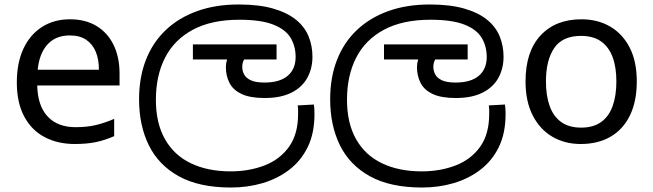

<svg xmlns="http://www.w3.org/2000/svg" viewBox="-20 -632 2913 856"><path d="M292 -546Q361 -546 410.5 -516Q460 -486 486.5 -431.5Q513 -377 513 -304V-251H146Q148 -160 192.5 -112.5Q237 -65 317 -65Q368 -65 407.5 -74.5Q447 -84 489 -102V-25Q448 -7 408 1.5Q368 10 313 10Q237 10 178.5 -21Q120 -52 87.5 -113.5Q55 -175 55 -264Q55 -352 84.5 -415Q114 -478 167.5 -512Q221 -546 292 -546ZM291 -474Q228 -474 191.5 -433.5Q155 -393 148 -321H421Q421 -367 407 -401Q393 -435 364.5 -454.5Q336 -474 291 -474Z M1010 204Q868 204 777.5 154Q687 104 643.5 15.5Q600 -73 600 -189Q600 -287 630.5 -365Q661 -443 719 -498Q777 -553 859 -582.5Q941 -612 1044 -612Q1134 -612 1197 -594Q1260 -576 1299 -544.5Q1338 -513 1355.5 -470.5Q1373 -428 1373 -379Q1373 -326 1349.5 -284Q1326 -242 1278.5 -218.5Q1231 -195 1160 -195Q1095 -195 1057 -213Q1019 -231 1003 -262.5Q987 -294 987 -333Q987 -349 992 -365.5Q997 -382 1004 -396L1047 -374L1005 -367H840V-434H1213V-367H1032L1093 -398Q1077 -383 1068.5 -367.5Q1060 -352 1060 -334Q1060 -316 1068.5 -300Q1077 -284 1098.5 -274Q1120 -264 1159 -264Q1227 -264 1262.5 -294Q1298 -324 1298 -378Q1298 -426 1275.5 -463.5Q1253 -501 1198 -522.5Q1143 -544 1047 -544Q923 -544 840 -499.5Q757 -455 716 -375Q675 -295 675 -187Q675 -83 715.5 -11.5Q756 60 831 96Q906 132 1008 132Q1091 132 1159.5 105.5Q1228 79 1268.5 22.5Q1309 -34 1309 -124Q1309 -129 1309 -141Q1309 -153 1307 -162L1379 -166Q1381 -155 1381.5 -144.5Q1382 -134 1382 -123Q1382 -38 1352 23.5Q1322 85 1269.5 125Q1217 165 1150.5 184.5Q1084 204 1010 204Z M1862 204Q1720 204 1629.5 154Q1539 104 1495.5 15.5Q1452 -73 1452 -189Q1452 -287 1482.5 -365Q1513 -443 1571 -498Q1629 -553 1711 -582.5Q1793 -612 1896 -612Q1986 -612 2049 -594Q2112 -576 2151 -544.5Q2190 -513 2207.5 -470.5Q2225 -428 2225 -379Q2225 -326 2201.5 -284Q2178 -242 2130.5 -218.5Q2083 -195 2012 -195Q1947 -195 1909 -213Q1871 -231 1855 -262.5Q1839 -294 1839 -333Q1839 -349 1844 -365.5Q1849 -382 1856 -396L1899 -374L1857 -367H1692V-434H2065V-367H1884L1945 -398Q1929 -383 1920.5 -367.5Q1912 -352 1912 -334Q1912 -316 1920.5 -300Q1929 -284 1950.5 -274Q1972 -264 2011 -264Q2079 -264 2114.5 -294Q2150 -324 2150 -378Q2150 -426 2127.5 -463.5Q2105 -501 2050 -522.5Q1995 -544 1899 -544Q1775 -544 1692 -499.5Q1609 -455 1568 -375Q1527 -295 1527 -187Q1527 -83 1567.5 -11.5Q1608 60 1683 96Q1758 132 1860 132Q1943 132 2011.5 105.5Q2080 79 2120.5 22.5Q2161 -34 2161 -124Q2161 -129 2161 -141Q2161 -153 2159 -162L2231 -166Q2233 -155 2233.5 -144.5Q2234 -134 2234 -123Q2234 -38 2204 23.5Q2174 85 2121.5 125Q2069 165 2002.5 184.5Q1936 204 1862 204Z M2819 -269Q2819 -180 2788.5 -117.5Q2758 -55 2702 -22.5Q2646 10 2569 10Q2498 10 2442.5 -22.5Q2387 -55 2355 -117.5Q2323 -180 2323 -269Q2323 -402 2390 -474Q2457 -546 2572 -546Q2645 -546 2700.5 -513.5Q2756 -481 2787.5 -419.5Q2819 -358 2819 -269ZM2414 -269Q2414 -206 2430.5 -159.5Q2447 -113 2482 -88Q2517 -63 2571 -63Q2625 -63 2660 -88Q2695 -113 2711.5 -159.5Q2728 -206 2728 -269Q2728 -333 2711 -378Q2694 -423 2659.5 -447.5Q2625 -472 2570 -472Q2488 -472 2451 -418Q2414 -364 2414 -269Z"/></svg>

Font: lsinhala05
Style: Book
Weight: 400
Designer: Jelle Bosma - Monotype Design Team
Foundry: Monotype Imaging Inc.
Version: Version 2.003